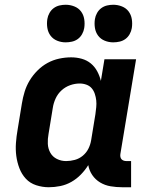

<svg xmlns="http://www.w3.org/2000/svg" viewBox="-20 -779 640 807"><path d="M185 8Q158 8 132 -0.5Q106 -9 88.5 -28Q71 -47 61.5 -72Q52 -97 48.5 -123.5Q45 -150 47 -178Q49 -206 54 -234L72 -344Q76 -369 83.5 -393.5Q91 -418 104.5 -440.5Q118 -463 137.5 -482.5Q157 -502 180 -514.5Q203 -527 228.5 -532.5Q254 -538 279 -538Q302 -538 323.5 -532Q345 -526 361.5 -512.5Q378 -499 388.5 -479.5Q399 -460 404 -439L419 -530H552L486 -132Q485 -126 486 -120Q487 -114 490.5 -110Q494 -106 499.5 -104Q505 -102 511 -102H531V8H493Q469 8 445 4Q421 0 401 -12Q381 -24 368 -43Q355 -62 351 -85Q338 -64 320 -45.5Q302 -27 280 -14.5Q258 -2 233.5 3Q209 8 185 8ZM258 -102Q276 -102 294.5 -107Q313 -112 328 -124.5Q343 -137 351.5 -154Q360 -171 363 -189L381 -299Q383 -314 384.5 -328.5Q386 -343 384.5 -357Q383 -371 378.5 -384.5Q374 -398 365.5 -408Q357 -418 343.5 -423Q330 -428 315 -428Q295 -428 275 -421Q255 -414 239 -399.5Q223 -385 214 -365.5Q205 -346 202 -326L184 -216Q180 -195 181 -174.5Q182 -154 191.5 -137Q201 -120 219 -111Q237 -102 258 -102ZM456 -601Q437 -601 420 -608Q403 -615 392.5 -629Q382 -643 379 -661.5Q376 -680 379 -699Q381 -712 388 -724.5Q395 -737 406 -745Q417 -753 430 -756Q443 -759 456 -759Q475 -759 492.5 -752Q510 -745 520.5 -731Q531 -717 534 -698.5Q537 -680 534 -661Q532 -648 525 -635.5Q518 -623 507 -615Q496 -607 482.5 -604Q469 -601 456 -601ZM256 -601Q237 -601 220 -608Q203 -615 192.5 -629Q182 -643 179 -661.5Q176 -680 179 -699Q181 -712 188 -724.5Q195 -737 206 -745Q217 -753 230 -756Q243 -759 256 -759Q275 -759 292.5 -752Q310 -745 320.5 -731Q331 -717 334 -698.5Q337 -680 334 -661Q332 -648 325 -635.5Q318 -623 307 -615Q296 -607 282.5 -604Q269 -601 256 -601Z"/></svg>

Font: Iosevka Curly XBdEx
Style: Italic
Weight: 800
Width: 7
Italic angle: -9°
Monospace: yes
Designer: Belleve Invis
Foundry: Belleve Invis
Version: Version 11.1.0; ttfautohint (v1.8.3)